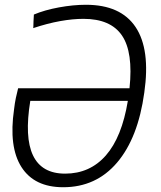

<svg xmlns="http://www.w3.org/2000/svg" viewBox="-20 -775 675 805"><path d="M39 -317Q42 -343 46.5 -364.5Q51 -386 56 -405H523Q539 -556 491.5 -626Q444 -696 330 -696Q285 -696 232 -686.5Q179 -677 119 -657Q120 -659 120 -667.5Q120 -676 120.5 -686Q121 -696 121.5 -704Q122 -712 122 -714Q167 -733 227 -744Q287 -755 340 -755Q486 -755 548.5 -661.5Q611 -568 585 -387Q559 -197 471 -93.5Q383 10 245 10Q124 10 70 -74.5Q16 -159 39 -317ZM253 -47Q357 -47 424 -123.5Q491 -200 516 -352H107Q57 -47 253 -47Z"/></svg>

Font: Plata Sans Light
Style: Italic
Weight: 300
Italic angle: -8°
Designer: Pablo Impallari, Andres Torresi, & Cristiano Sobral
Foundry: Pablo Impallari, Andres Torresi, & Cristiano Sobral
Version: Version 1.00;December 28, 2019;FontCreator 12.0.0.2547 64-bi